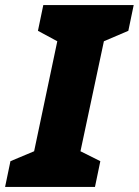

<svg xmlns="http://www.w3.org/2000/svg" viewBox="-56 -734 545 754"><path d="M-36 0H317L338 -101L260 -140L352 -572L448 -613L469 -714H114L93 -613L169 -572L78 -140L-15 -101Z"/></svg>

Font: Noto Sans SemiCondensed Black
Style: Italic
Weight: 900
Width: 4
Italic angle: -12°
Designer: Monotype Design Team
Foundry: Monotype Imaging Inc.
Version: Version 2.013